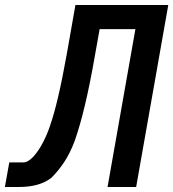

<svg xmlns="http://www.w3.org/2000/svg" viewBox="-38 -745 691 765"><path d="M-1 -98H55Q74 -98 95 -121Q116 -144 133.5 -178Q151 -212 161.5 -244.5Q193 -333.5 228 -529L262.5 -725H632.5L504.5 0H390.5L501.5 -629H359L338.5 -514Q301.5 -302.5 259.5 -183Q241 -134.5 217.8 -99.2Q194.5 -64 166 -36Q119.5 0 38 0H-18.5Z"/></svg>

Font: JuliaMono SemiBoldItalic
Style: Regular
Weight: 600
Italic angle: -9°
Monospace: yes
Designer: cormullion
Foundry: corm
Version: Version 0.049; ttfautohint (v1.8.4)